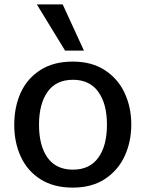

<svg xmlns="http://www.w3.org/2000/svg" viewBox="-20 -840 665 876"><path d="M45 0ZM45 -270Q45 -353 75 -418Q105 -483 165 -521Q225 -559 312 -559Q399 -559 459 -519.5Q519 -480 549 -415Q579 -350 579 -272Q579 -194 549 -128.5Q519 -63 459 -23.5Q399 16 312 16Q225 16 165 -22Q105 -60 75 -125Q45 -190 45 -270ZM468 -271Q468 -366 428.5 -421Q389 -476 313 -476Q236 -476 197 -421Q158 -366 158 -271Q158 -175 197 -120.5Q236 -66 313 -66Q389 -66 428.5 -120.5Q468 -175 468 -271ZM148 -820H266L363 -609H277Z"/></svg>

Font: Martel Sans SemiBold
Style: Regular
Weight: 600
Designer: Dan Reynolds and Mathieu Réguer
Foundry: Dan Reynolds and Mathieu Réguer
Version: Version 1.002; ttfautohint (v1.1) -l 5 -r 5 -G 72 -x 0 -D la